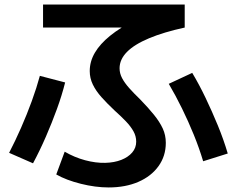

<svg xmlns="http://www.w3.org/2000/svg" viewBox="-20 -770 1040 843"><path d="M457 53Q399 53 335 37Q271 21 227 -4L264 -104Q307 -79 353.5 -66.5Q400 -54 442 -55Q482 -56 512.5 -68Q543 -80 560.5 -100.5Q578 -121 578 -148Q578 -172 566 -193.5Q554 -215 533 -237Q512 -259 484 -284Q450 -316 425.5 -343.5Q401 -371 387.5 -399Q374 -427 374 -458Q374 -500 396.5 -538.5Q419 -577 463.5 -613Q508 -649 573 -682L593 -649H169V-750H791V-649Q699 -629 634.5 -602Q570 -575 537.5 -542Q505 -509 505 -470Q505 -448 516 -427Q527 -406 547.5 -383Q568 -360 596 -333Q631 -297 656 -266Q681 -235 694.5 -206Q708 -177 708 -143Q708 -85 676 -40.5Q644 4 587.5 28.5Q531 53 457 53ZM20 -99Q47 -151 72.5 -209Q98 -267 119.5 -326Q141 -385 155 -437L266 -408Q252 -352 230 -291.5Q208 -231 181.5 -170Q155 -109 125 -53ZM872 -62Q855 -119 831 -178Q807 -237 779 -294Q751 -351 721 -402L824 -450Q854 -400 882.5 -340.5Q911 -281 936.5 -219Q962 -157 980 -96Z"/></svg>

Font: M PLUS 1 SemiBold
Style: Regular
Weight: 600
Designer: Coji Morishita
Foundry: UNDERFOREST DESIGN
Version: Version 1.001